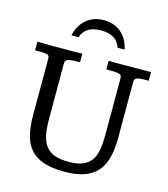

<svg xmlns="http://www.w3.org/2000/svg" viewBox="-123 -930 906 1038"><g transform="rotate(15 330.0 -411.5)"><path d="M11.7 -629.9Q45.4 -628.9 83.7 -628.9Q122.1 -628.9 157.7 -628.9Q184.1 -628.9 209.5 -628.9Q234.9 -628.9 263.2 -629.9V-581.5H240.2Q218.3 -581.5 206.1 -579.1Q193.8 -576.7 188.2 -572.5Q182.6 -568.4 181.6 -562.7Q180.7 -557.1 180.7 -550.8V-241.7Q180.7 -190.9 188.2 -153.8Q195.8 -116.7 214.1 -92.8Q232.4 -68.8 263.2 -57.4Q293.9 -45.9 340.3 -45.9Q390.1 -45.9 420.9 -58.6Q451.7 -71.3 468.5 -95.9Q485.4 -120.6 491.2 -156.2Q497.1 -191.9 497.1 -237.8V-548.3Q497.1 -557.6 496.1 -564Q495.1 -570.3 489.3 -574.2Q483.4 -578.1 470.7 -579.8Q458 -581.5 434.1 -581.5H410.6V-629.9Q427.7 -628.9 448.5 -628.9Q469.2 -628.9 490.2 -628.9Q504.9 -628.9 517.6 -629.2Q530.3 -629.4 547.1 -629.4Q564 -629.4 587.6 -629.6Q611.3 -629.9 647.9 -629.9V-581.5H623Q602.1 -581.5 591.1 -578.9Q580.1 -576.2 575 -571.8Q569.8 -567.4 569.1 -562Q568.4 -556.6 568.4 -550.8V-240.7Q568.4 -176.8 555.9 -129.2Q543.5 -81.5 515.6 -50.3Q487.8 -19 443.1 -3.7Q398.4 11.7 334.5 11.7Q264.6 11.7 218 -3.9Q171.4 -19.5 143.6 -51Q115.7 -82.5 104 -129.4Q92.3 -176.3 92.3 -239.3V-553.7Q92.3 -561.5 91.3 -566.7Q90.3 -571.8 85 -575.2Q79.6 -578.6 68.1 -580.1Q56.6 -581.5 36.1 -581.5H11.7ZM180.7 -710.4Q187 -739.7 200.4 -762.9Q213.9 -786.1 233.2 -802.2Q252.4 -818.4 276.9 -826.9Q301.3 -835.4 329.6 -835.4Q387.2 -835.4 426.5 -802.5Q465.8 -769.5 478.5 -710.4H439.5Q426.8 -745.1 400.4 -761.5Q374 -777.8 330.6 -777.8Q286.1 -777.8 259 -761.5Q231.9 -745.1 219.7 -710.4Z"/></g></svg>

Font: Kameron
Style: Regular
Weight: 400
Version: Version 1.000